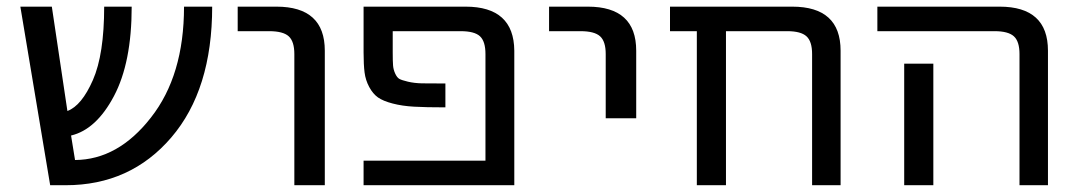

<svg xmlns="http://www.w3.org/2000/svg" viewBox="-20 -544 3173 566"><path d="M605.5 -524.4Q605.5 -279.3 484.9 -138.7Q364.3 2 173.8 2H127.9L40 -524.4H132.8L178.7 -216.8Q220.7 -232.4 253.9 -308.1Q287.1 -383.8 287.1 -524.4H368.2Q368.2 -359.4 315.9 -260.7Q263.7 -162.1 189.5 -144.5L201.2 -72.3Q328.1 -73.2 424.8 -197.3Q522.5 -321.3 522.5 -524.4Z M680.7 -452.1V-524.4H794.9Q937.5 -524.4 937.5 -394.5V2H847.7V-384.8Q847.7 -421.9 831.1 -437Q814.5 -452.1 773.4 -452.1Z M1352.5 -524.4Q1495.1 -524.4 1496.1 -394.5V2H1051.8V-70.3H1411.1V-384.8Q1411.1 -421.9 1395 -437Q1378.9 -452.1 1337.9 -452.1H1137.7V-389.6Q1137.7 -363.3 1138.7 -351.1Q1139.6 -338.9 1145 -327.1Q1150.4 -315.4 1157.2 -311.5Q1164.1 -307.6 1182.6 -303.2Q1201.2 -298.8 1223.6 -298.3Q1246.1 -297.9 1293 -297.9V-227.5Q1235.4 -227.5 1200.7 -229.5Q1166 -231.4 1137.7 -238.8Q1109.4 -246.1 1094.2 -256.8Q1079.1 -267.6 1068.4 -287.6Q1057.6 -307.6 1054.7 -330.6Q1051.8 -353.5 1051.8 -389.6V-524.4Z M1598.6 -452.1V-524.4H1712.9Q1855.5 -524.4 1855.5 -394.5V-195.3H1765.6V-384.8Q1765.6 -421.9 1749 -437Q1732.4 -452.1 1691.4 -452.1Z M2374 -384.8Q2374 -421.9 2357.4 -437Q2340.8 -452.1 2300.8 -452.1H2120.1V2H2034.2V-452.1H1955.1V-524.4H2315.4Q2458 -524.4 2458 -394.5V2H2374Z M2566.4 -452.1V-524.4H2926.8Q3069.3 -524.4 3069.3 -394.5V2H2985.4V-384.8Q2985.4 -421.9 2968.8 -437Q2952.1 -452.1 2912.1 -452.1ZM2731.4 -356.4V-77.1V2H2645.5V-77.1V-356.4Z"/></svg>

Font: irohakakuC Regular
Style: Regular
Weight: 400
Designer: [Source Han Sans]
Ryoko NISHIZUKA Ë•øÂ°öÊ∂ºÂ≠ê (kana & ideographs); Paul D. Hunt (Latin, Greek & Cyrillic); Wenlong ZHAN
Version: Version 1.001.20160904